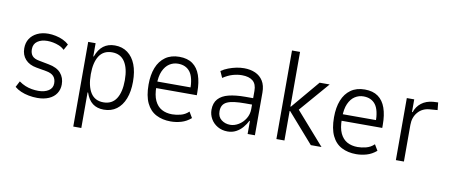

<svg xmlns="http://www.w3.org/2000/svg" viewBox="-74 -1015 3529 1505"><g transform="rotate(10 1690.0 -262.5)"><path d="M243 8Q208 8 174 1.5Q140 -5 111 -17.5Q82 -30 61 -48L86 -96Q111 -78 136.5 -67.5Q162 -57 189 -52.5Q216 -48 241 -48Q290 -48 322 -68.5Q354 -89 354 -127Q354 -163 335 -183.5Q316 -204 276 -211L196 -225Q138 -235 106.5 -270Q75 -305 75 -358Q75 -402 95.5 -434Q116 -466 154 -484.5Q192 -503 243 -503Q270 -503 301.5 -496.5Q333 -490 360.5 -477Q388 -464 407 -446L381 -399Q361 -418 337.5 -427.5Q314 -437 290 -441.5Q266 -446 244 -446Q197 -446 166 -424.5Q135 -403 135 -361Q135 -328 151.5 -308.5Q168 -289 207 -282L285 -267Q351 -255 382.5 -219Q414 -183 414 -129Q414 -89 393.5 -57.5Q373 -26 334 -9Q295 8 243 8Z M560 180V-494H619V-389H623Q644 -447 681 -475Q718 -503 772 -503Q831 -503 873.5 -471.5Q916 -440 938 -383.5Q960 -327 960 -247Q960 -169 937.5 -111.5Q915 -54 873 -23Q831 8 772 8Q718 8 682.5 -19Q647 -46 628 -103H624V180ZM759 -48Q827 -48 861 -100.5Q895 -153 895 -248Q895 -342 861 -394Q827 -446 760 -446Q691 -446 657.5 -394Q624 -342 624 -248Q624 -153 657.5 -100.5Q691 -48 759 -48Z M1304 8Q1238 8 1188 -18Q1138 -44 1111 -100.5Q1084 -157 1084 -247Q1084 -325 1106.5 -382Q1129 -439 1174 -471Q1219 -503 1285 -503Q1350 -503 1391 -473.5Q1432 -444 1451.5 -388.5Q1471 -333 1471 -255V-230H1131V-282H1432L1413 -260Q1413 -361 1380 -404.5Q1347 -448 1284 -448Q1247 -448 1216 -428Q1185 -408 1166 -366Q1147 -324 1147 -256V-243Q1147 -173 1167 -130.5Q1187 -88 1222.5 -68.5Q1258 -49 1306 -49Q1337 -49 1373 -58Q1409 -67 1437 -94L1465 -47Q1429 -16 1387.5 -4Q1346 8 1304 8Z M1757 8Q1712 8 1677 -12.5Q1642 -33 1623 -66.5Q1604 -100 1604 -138Q1604 -192 1633 -224.5Q1662 -257 1716.5 -270.5Q1771 -284 1848 -284H1921V-233H1854Q1806 -233 1770.5 -228.5Q1735 -224 1712.5 -213.5Q1690 -203 1679 -184.5Q1668 -166 1668 -138Q1668 -93 1698 -70Q1728 -47 1768 -47Q1802 -47 1835 -67Q1868 -87 1889 -121.5Q1910 -156 1910 -197V-342Q1910 -396 1880 -421Q1850 -446 1793 -446Q1757 -446 1719.5 -435Q1682 -424 1643 -398L1620 -449Q1646 -467 1676.5 -478.5Q1707 -490 1738 -496.5Q1769 -503 1800 -503Q1851 -503 1890 -485.5Q1929 -468 1951.5 -432Q1974 -396 1974 -340V0H1916V-104H1912Q1898 -76 1876 -50Q1854 -24 1824 -8Q1794 8 1757 8Z M2145 0V-705H2209V-270H2213L2402 -494H2482L2262 -239L2264 -273L2504 0H2419L2213 -235H2209V0Z M2780 8Q2714 8 2664 -18Q2614 -44 2587 -100.5Q2560 -157 2560 -247Q2560 -325 2582.5 -382Q2605 -439 2650 -471Q2695 -503 2761 -503Q2826 -503 2867 -473.5Q2908 -444 2927.5 -388.5Q2947 -333 2947 -255V-230H2607V-282H2908L2889 -260Q2889 -361 2856 -404.5Q2823 -448 2760 -448Q2723 -448 2692 -428Q2661 -408 2642 -366Q2623 -324 2623 -256V-243Q2623 -173 2643 -130.5Q2663 -88 2698.5 -68.5Q2734 -49 2782 -49Q2813 -49 2849 -58Q2885 -67 2913 -94L2941 -47Q2905 -16 2863.5 -4Q2822 8 2780 8Z M3096 0V-494H3155V-393H3160Q3175 -439 3212 -467.5Q3249 -496 3304 -501L3344 -503L3350 -443L3286 -438Q3229 -433 3194.5 -392.5Q3160 -352 3160 -292V0Z"/></g></svg>

Font: Nunito Sans 7pt Condensed Light
Style: Regular
Weight: 300
Width: 3
Designer: Vernon Adams
Foundry: Vernon Adams
Version: Version 3.101;gftools[0.9.27]